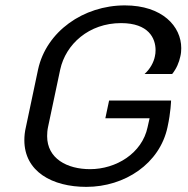

<svg xmlns="http://www.w3.org/2000/svg" viewBox="-20 -687 707 723"><path d="M450 -666.7C294.2 -666.7 154.2 -568.3 123.3 -425L77.5 -208.3C73.3 -190.8 71.7 -174.2 71.7 -159.2C71.7 -40.8 176.7 16.7 305 16.7C450 16.7 581.7 -70.8 610.8 -208.3C623.3 -265 624.2 -308.3 624.2 -308.3H390.8L376.7 -241.7H543.3L535.8 -208.3C515 -109.2 416.7 -50 319.2 -50C232.5 -50 157.5 -90 157.5 -174.2C157.5 -185 158.3 -196.7 160.8 -208.3L206.7 -425C227.5 -520.8 315 -600 435.8 -600C540 -600 565.8 -542.5 565.8 -498.3C565.8 -490 565 -481.7 563.3 -475C559.2 -453.3 545.8 -427.5 524.2 -408.3H628.3C645 -429.2 654.2 -451.7 659.2 -475C661.7 -485 662.5 -495.8 662.5 -505.8C662.5 -587.5 591.7 -666.7 450 -666.7Z"/></svg>

Font: BoonHome
Style: Book Oblique
Weight: 400
Italic angle: -12°
Designer: Sungsit Sawaiwan
Foundry: Sungsit Sawaiwan
Version: Version 0.2